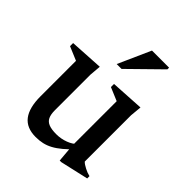

<svg xmlns="http://www.w3.org/2000/svg" viewBox="-193 -793 921 921"><g transform="rotate(45 267.0 -333.0)"><path d="M176.5 -145.5Q176.5 -117 184.5 -100.2Q192.5 -83.5 211.2 -76Q230 -68.5 262.5 -68.5Q294.5 -68.5 324 -79.8Q353.5 -91 367.5 -108.5L385 -89Q357 -59.5 334 -40.2Q311 -21 290 -9.8Q269 1.5 247.8 6.2Q226.5 11 202 11Q140 11 110.2 -27.8Q80.5 -66.5 80.5 -144V-384.5L10.5 -414V-435L181.5 -445L176.5 -387ZM363.5 9 355.5 -85V-385.5L288 -414V-435L457.5 -445L452 -386.5V-72.5Q456.5 -67.5 464.2 -62.5Q472 -57.5 481 -52.8Q490 -48 499.2 -44.5Q508.5 -41 517.5 -39V-23.5L374.5 9ZM229.5 -511.5 303.5 -677H419.5V-665.5L262.5 -511.5Z"/></g></svg>

Font: Newsreader 24pt Medium
Style: Regular
Weight: 500
Designer: Hugues Gentile
Foundry: Production Type
Version: Version 1.003